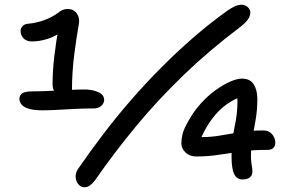

<svg xmlns="http://www.w3.org/2000/svg" viewBox="-20 -752 1212 811"><path d="M254 -339Q230 -339 216.5 -355Q203 -371 202 -394Q202 -453 209.5 -515Q217 -577 227 -632L245 -622Q218 -600 183 -588.5Q148 -577 115 -577Q92 -577 79.5 -590Q67 -603 67 -621Q67 -633 75.5 -642Q84 -651 101 -652Q134 -655 167 -667Q200 -679 227 -699Q235 -706 244.5 -710Q254 -714 266 -714Q291 -714 304.5 -695Q318 -676 313 -651Q308 -622 303 -589Q298 -556 293.5 -520.5Q289 -485 286.5 -447Q284 -409 284 -372Q284 -357 276 -348Q268 -339 254 -339ZM160 -286Q126 -286 104 -292Q82 -298 72 -309.5Q62 -321 62 -334Q62 -350 74.5 -358Q87 -366 116 -366Q137 -366 165 -367Q193 -368 222.5 -369.5Q252 -371 281.5 -372.5Q311 -374 337 -374Q370 -374 395 -363Q420 -352 420 -329Q419 -315 407.5 -304.5Q396 -294 375 -294Q336 -294 296.5 -292Q257 -290 222 -288Q187 -286 160 -286ZM337 39Q322 39 311.5 27Q301 15 299.5 -3Q298 -21 310 -39Q361 -113 417 -186.5Q473 -260 533.5 -329.5Q594 -399 659.5 -465Q725 -531 794.5 -591.5Q864 -652 939 -706Q958 -719 972 -725.5Q986 -732 1002 -732Q1012 -732 1022.5 -725Q1033 -718 1036.5 -706Q1040 -694 1031.5 -677Q1023 -660 996 -639Q862 -538 753.5 -433Q645 -328 554 -218Q463 -108 381 10Q370 24 359.5 31.5Q349 39 337 39ZM1005 6Q980 6 969 -17Q958 -40 958 -92Q958 -157 970.5 -214Q983 -271 983 -320Q983 -335 981.5 -346Q980 -357 975 -368L1002 -345Q934 -320 889.5 -267Q845 -214 821 -148L796 -183Q811 -177 817.5 -175Q824 -173 834 -173Q874 -173 913 -180Q952 -187 995.5 -194Q1039 -201 1093 -201Q1115 -201 1128.5 -186Q1142 -171 1143 -150Q1143 -137 1135.5 -128Q1128 -119 1110 -119Q1047 -119 997.5 -112Q948 -105 903 -98Q858 -91 809 -91Q781 -91 763.5 -108Q746 -125 746 -146Q746 -165 751 -185.5Q756 -206 773 -236Q796 -279 827 -313.5Q858 -348 891 -371.5Q924 -395 953 -407.5Q982 -420 1002 -420Q1036 -420 1051.5 -396Q1067 -372 1067 -334Q1067 -289 1060.5 -250.5Q1054 -212 1047 -173Q1040 -134 1040 -87Q1041 -65 1043.5 -52.5Q1046 -40 1046 -26Q1046 -11 1035 -2.5Q1024 6 1005 6Z"/></svg>

Font: Shantell Sans Light
Style: Regular
Weight: 400
Version: Version 1.011;[c5ecc13dd]